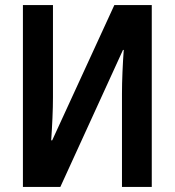

<svg xmlns="http://www.w3.org/2000/svg" viewBox="-20 -734 686 754"><path d="M70 -714H188V-352Q188 -316 186 -270.5Q184 -225 181 -183H185L429 -714H576V0H459V-366Q459 -404 461 -451.5Q463 -499 466 -538H463L217 0H70Z"/></svg>

Font: Noto Sans Disp Cond SemBd
Style: Regular
Weight: 600
Width: 3
Designer: Monotype Design Team
Foundry: Monotype Imaging Inc.
Version: Version 2.000;GOOG;noto-source:20170915:90ef993387c0; ttfaut